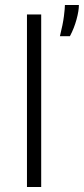

<svg xmlns="http://www.w3.org/2000/svg" viewBox="-20 -749 336 769"><path d="M88 0V-691H145V0ZM220 -604Q232 -652 236 -684Q240 -716 240 -729H296Q296 -706 286.5 -671Q277 -636 260 -604Z"/></svg>

Font: Bricolage Grotesque 10pt ExtraLight
Style: Regular
Weight: 200
Designer: Mathieu Triay
Foundry: Atelier Triay
Version: Version 1.000; ttfautohint (v1.8.4.7-5d5b);gftools[0.9.32]